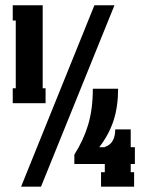

<svg xmlns="http://www.w3.org/2000/svg" viewBox="-20 -700 531 720"><path d="M140.1 -369.1H150.9V-313H27.8V-369.1H39.1V-623H27.8V-680.2H140.1ZM59.1 0 334 -680.2H409.2L133.8 0ZM485.8 -147.9V-85H470.2V-54.2H482.9V0H358.9V-54.2H373V-85H258.8V-120.1Q293.5 -174.8 310.8 -232.9Q328.1 -291 328.1 -367.2H422.9Q422.9 -300.3 405.8 -247.8Q388.7 -195.3 352.1 -147.9H373V-148.9Q412.1 -161.6 412.1 -214.8H470.2V-147.9Z"/></svg>

Font: Margherita Black
Style: Regular
Weight: 900
Designer: James Puckett
Foundry: Dunwich Type Founders
Version: Version 1.008;hotconv 1.0.109;makeotfexe 2.5.65596